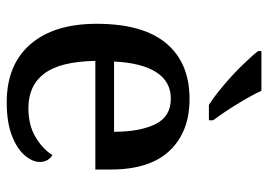

<svg xmlns="http://www.w3.org/2000/svg" viewBox="-136 -670 816 585"><g transform="rotate(90 272.5 -378.0)"><path d="M292 10Q178 10 115.5 -62Q53 -134 53 -264Q53 -405 112.5 -476Q172 -547 282 -547Q382 -547 439.5 -486.5Q497 -426 497 -307V-260H166Q168 -153 204.5 -104.5Q241 -56 310 -56Q362 -56 398.5 -78Q435 -100 453 -129Q461 -125 467.5 -115Q474 -105 474 -91Q474 -69 454.5 -45.5Q435 -22 394.5 -6Q354 10 292 10ZM382 -317Q382 -395 359 -442.5Q336 -490 281 -490Q229 -490 200.5 -445.5Q172 -401 168 -317ZM300 -606Q272 -624 238.5 -652.5Q205 -681 177 -710Q149 -739 136 -756V-766H257Q273 -732 299 -690Q325 -648 347 -619V-606Z"/></g></svg>

Font: Noto Serif Bengali Medium
Style: Regular
Weight: 500
Designer: Juan Bruce, Universal Thirst, Indian Type Foundry and the Monotype Design Team.
Foundry: Monotype Imaging Inc.
Version: Version 2.003; ttfautohint (v1.8.4.7-5d5b)